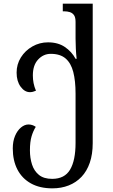

<svg xmlns="http://www.w3.org/2000/svg" viewBox="-20 -780 618 1052"><path d="M267 252Q198 252 149.5 225Q101 198 75.5 149Q50 100 50 33Q50 -6 62.5 -35.5Q75 -65 95 -81.5Q115 -98 136 -98Q146 -98 156 -95Q166 -92 176 -85Q162 -63 153 -33Q144 -3 144 44Q144 86 155.5 121.5Q167 157 193.5 178.5Q220 200 266 200Q334 200 364 149.5Q394 99 394 3V-267Q394 -337 381.5 -385.5Q369 -434 339.5 -459.5Q310 -485 258 -485Q218 -485 189 -454Q160 -423 160 -367Q160 -345 164 -324.5Q168 -304 177 -283Q168 -279 160 -277Q152 -275 144 -275Q115 -275 93 -305Q71 -335 71 -382Q71 -428 94.5 -465.5Q118 -503 157.5 -525.5Q197 -548 243 -548Q298 -548 335.5 -522.5Q373 -497 394 -458H400Q397 -483 395.5 -513.5Q394 -544 394 -568V-660Q394 -685 385.5 -697Q377 -709 363 -713.5Q349 -718 332 -718H324V-760H488V4Q488 65 472 111.5Q456 158 426.5 189Q397 220 356.5 236Q316 252 267 252Z"/></svg>

Font: Noto Serif Georgian
Style: Regular
Weight: 400
Designer: Monotype Design Team, Akaki Razmadze
Foundry: Google LLC
Version: Version 2.002